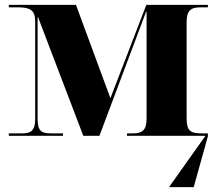

<svg xmlns="http://www.w3.org/2000/svg" viewBox="-20 -556 887 786"><path d="M16 0H238V-10H190C148 -10 134 -20 134 -71V-485H136L321 0H387L578 -508H580V-69C580 -22 561 -10 524 -10H500V0H821L672 210H773L831 2V0V-10H804C761 -10 744 -20 744 -71V-465C744 -516 763 -526 804 -526H831V-536H579L432 -154L291 -536H16V-526H52C102 -526 124 -516 124 -468V-68C124 -20 105 -10 73 -10H16Z"/></svg>

Font: Noto Serif Display ExtraBold
Style: Regular
Weight: 800
Designer: Monotype Design Team
Foundry: Monotype Imaging Inc.
Version: Version 2.009